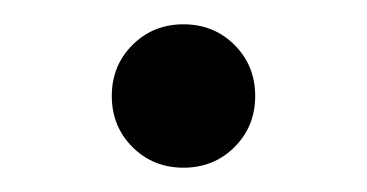

<svg xmlns="http://www.w3.org/2000/svg" viewBox="-20 -466 302 158"><path d="M173 -345Q156 -328 131 -328Q106 -328 89 -345Q72 -362 72 -387Q72 -412 89 -429Q106 -446 131 -446Q156 -446 173 -429Q190 -412 190 -387Q190 -362 173 -345Z"/></svg>

Font: Belgrano
Style: Regular
Weight: 400
Version: Version 1.002